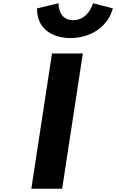

<svg xmlns="http://www.w3.org/2000/svg" viewBox="-20 -1151 708 1171"><path d="M485.2 -825H297.2L171 0H359ZM547.1 -1131C547.1 -1131 520.3 -1028 426.3 -1028C332.3 -1028 337.1 -1131 337.1 -1131L206.3 -1100C202 -993 280.6 -919 409.6 -919C538.6 -919 640 -993 668.3 -1100Z"/></svg>

Font: Sztylet
Style: BdObl
Weight: 700
Foundry: Cannot Into Space Fonts, PlusOne Fonts
Version: Version 0.12